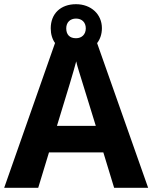

<svg xmlns="http://www.w3.org/2000/svg" viewBox="-20 -900 730 920"><path d="M445.3 -693.4C460 -712.4 468.3 -736.8 468.3 -765.1C468.3 -832 416 -879.9 344.2 -879.9C270.5 -879.9 223.1 -834.5 223.1 -764.2C223.1 -736.3 230.5 -712.4 243.7 -693.8L0 0H163.1L214.8 -169.9H475.1L526.9 0H689.9ZM344.2 -811C371.6 -811 391.1 -793.5 391.1 -764.2C391.1 -734.9 371.6 -716.8 344.2 -716.8C313 -716.8 297.4 -734.9 297.4 -764.2C297.4 -793.5 316.9 -811 344.2 -811ZM252.9 -296.9C303.7 -461.4 334.5 -564.5 345.2 -606C347.7 -594.2 352.1 -578.1 358.4 -558.1C364.3 -538.1 391.1 -450.7 439 -296.9Z"/></svg>

Font: Open Sans bold
Style: Bold
Weight: 700
Foundry: Ascender Corporation
Version: Version 1.100;PS 001.100;hotconv 1.0.88;makeotf.lib2.5.64775